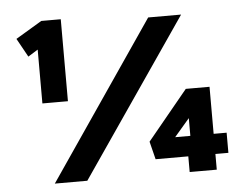

<svg xmlns="http://www.w3.org/2000/svg" viewBox="-51 -789 1089 854"><g transform="rotate(-5 493.0 -362.5)"><path d="M136 -360V-652L153 -611L92 -573L46 -656L163 -726H250V-360H193Q181 -360 167 -360Q153 -360 136 -360ZM160 0 638 -700H785L305 0ZM867 -159H941V-69H867ZM682 -125 666 -159H828L779 -124V-283L808 -272ZM883 1H762V-101L811 -69H616L596 -149L777 -369H883Z"/></g></svg>

Font: Lexend Giga
Style: Bold
Weight: 700
Version: Version 1.007